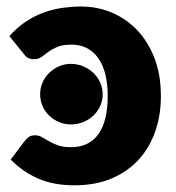

<svg xmlns="http://www.w3.org/2000/svg" viewBox="-20 -546 526 574"><path d="M53 -123.5Q60 -132 66.5 -136.8Q73 -141.5 85 -141.5Q96 -141.5 105.5 -136Q115 -130.5 126.5 -123.8Q138 -117 153.2 -111.5Q168.5 -106 192 -106Q220.5 -106 241.2 -116.5Q262 -127 275.5 -146.8Q289 -166.5 295.5 -194.8Q302 -223 302 -258.5Q302 -333 273.2 -372.8Q244.5 -412.5 194 -412.5Q167 -412.5 151.2 -405.8Q135.5 -399 124.5 -390.8Q113.5 -382.5 104.2 -375.8Q95 -369 81 -369Q62.5 -369 53 -382.5L8 -438Q32 -465 58.5 -482.2Q85 -499.5 112.8 -509.2Q140.5 -519 168.5 -522.8Q196.5 -526.5 223 -526.5Q270.5 -526.5 313.8 -508.5Q357 -490.5 389.8 -456.2Q422.5 -422 441.8 -372.2Q461 -322.5 461 -258.5Q461 -202 444.2 -153.5Q427.5 -105 394.8 -69Q362 -33 313.8 -12.5Q265.5 8 202 8Q141 8 95 -11.8Q49 -31.5 12 -69ZM287 -264Q287 -245.5 279.5 -229Q272 -212.5 259 -200.2Q246 -188 228.8 -181Q211.5 -174 192 -174Q173 -174 156.5 -181Q140 -188 127.2 -200.2Q114.5 -212.5 107.2 -229Q100 -245.5 100 -264Q100 -282.5 107.2 -299.2Q114.5 -316 127.2 -328.2Q140 -340.5 156.5 -347.8Q173 -355 192 -355Q211.5 -355 228.8 -347.8Q246 -340.5 259 -328.2Q272 -316 279.5 -299.2Q287 -282.5 287 -264Z"/></svg>

Font: Lato ExtraBold
Style: Regular
Weight: 800
Designer: Lukasz Dziedzic with Adam Twardoch and Botio Nikoltchev
Foundry: tyPoland Lukasz Dziedzic
Version: Version 2.015; 2015-08-06; http://www.latofonts.com/